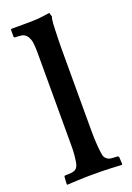

<svg xmlns="http://www.w3.org/2000/svg" viewBox="-144 -794 586 852"><g transform="rotate(-20 149.0 -368.0)"><path d="M278 4Q271 4 257 3Q243 2 227 1.5Q211 1 197 0.5Q183 0 176 0H122Q115 0 100.5 0.5Q86 1 70.5 1.5Q55 2 40.5 3Q26 4 19 4L18 0L20 -34L23 -38Q38 -38 54 -39.5Q70 -41 78 -49Q85 -56 88 -67Q91 -78 93 -98Q94 -105 94.5 -112Q95 -119 95.5 -127Q96 -135 96 -146Q96 -157 96 -173V-562Q96 -581 96 -592.5Q96 -604 95.5 -612Q95 -620 94.5 -626.5Q94 -633 93 -642Q91 -652 87 -661Q83 -670 80 -673Q70 -686 55 -688Q40 -690 24 -690L20 -694V-728L24 -731H75Q98 -731 124 -731.5Q150 -732 170 -735L205 -740L211 -721Q209 -717 207.5 -708.5Q206 -700 205.5 -690.5Q205 -681 204.5 -671.5Q204 -662 204 -656Q204 -648 203.5 -641.5Q203 -635 203 -626.5Q203 -618 202.5 -605Q202 -592 202 -573V-185Q202 -165 202.5 -152.5Q203 -140 203.5 -131Q204 -122 204.5 -114.5Q205 -107 206 -98Q208 -77 210.5 -66.5Q213 -56 221 -49Q229 -41 243.5 -39.5Q258 -38 273 -38L278 -33L280 0Z"/></g></svg>

Font: QuattrocentoBold
Style: Bold
Weight: 700
Designer: Pablo Impallari
Foundry: Pablo Impallari, Igino Marini, Branda Gallo
Version: Version 2.000